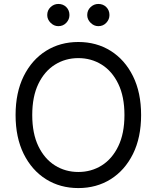

<svg xmlns="http://www.w3.org/2000/svg" viewBox="-20 -952 801 982"><path d="M59.7 -363.6Q59.7 -478.7 101.2 -562.5Q142.8 -646.3 215.2 -691.8Q287.6 -737.2 380.7 -737.2Q473.7 -737.2 546.2 -691.8Q618.6 -646.3 660.2 -562.5Q701.7 -478.7 701.7 -363.6Q701.7 -248.6 660.2 -164.8Q618.6 -81 546.2 -35.5Q473.7 9.9 380.7 9.9Q287.6 9.9 215.2 -35.5Q142.8 -81 101.2 -164.8Q59.7 -248.6 59.7 -363.6ZM616.5 -363.6Q616.5 -458.1 585 -523.1Q553.6 -588.1 500.2 -621.4Q446.7 -654.8 380.7 -654.8Q314.6 -654.8 261.2 -621.4Q207.7 -588.1 176.3 -523.1Q144.9 -458.1 144.9 -363.6Q144.9 -269.2 176.3 -204.2Q207.7 -139.2 261.2 -105.8Q314.6 -72.4 380.7 -72.4Q446.7 -72.4 500.2 -105.8Q553.6 -139.2 585 -204.2Q616.5 -269.2 616.5 -363.6ZM221.6 -875Q221.6 -899.5 238.8 -915.7Q256 -931.8 278.4 -931.8Q302.9 -931.8 319.1 -915.7Q335.2 -899.5 335.2 -875Q335.2 -852.6 319.1 -835.4Q302.9 -818.2 278.4 -818.2Q256 -818.2 238.8 -835.4Q221.6 -852.6 221.6 -875ZM426.1 -875Q426.1 -899.5 443.4 -915.7Q460.6 -931.8 483 -931.8Q507.5 -931.8 523.6 -915.7Q539.8 -899.5 539.8 -875Q539.8 -852.6 523.6 -835.4Q507.5 -818.2 483 -818.2Q460.6 -818.2 443.4 -835.4Q426.1 -852.6 426.1 -875Z"/></svg>

Font: DeltaSans
Style: Regular
Weight: 400
Designer: Rasmus Andersson
Foundry: rsms
Version: Version 3.012